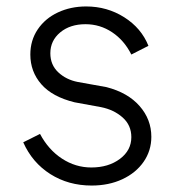

<svg xmlns="http://www.w3.org/2000/svg" viewBox="-20 -563 548 595"><path d="M52 -122 104 -148Q130 -99 172 -71.5Q214 -44 263 -44Q316 -44 351.5 -70.5Q387 -97 387 -138Q387 -175 360 -199Q333 -223 293 -231L211 -246Q142 -263 108 -302Q74 -341 74 -394Q74 -438 97 -472Q120 -506 159.5 -524.5Q199 -543 247 -543Q312 -543 365 -509.5Q418 -476 440 -421L387 -394Q365 -438 327.5 -463Q290 -488 245 -488Q197 -488 166.5 -462.5Q136 -437 136 -398Q136 -362 160.5 -339Q185 -316 221 -309L310 -293Q376 -276 412.5 -234.5Q449 -193 449 -139Q449 -96 425 -61.5Q401 -27 359 -7.5Q317 12 264 12Q192 12 136 -23.5Q80 -59 52 -122Z"/></svg>

Font: Evergrow Sans
Style: Light
Weight: 300
Foundry: 10Web
Version: Version 1.000